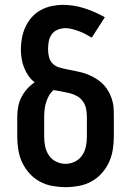

<svg xmlns="http://www.w3.org/2000/svg" viewBox="-20 -763 540 791"><path d="M250 8Q223 8 195.5 3Q168 -2 144 -15Q120 -28 101.5 -48.5Q83 -69 71.5 -93.5Q60 -118 55.5 -145.5Q51 -173 51 -200V-279Q51 -300 54.5 -321Q58 -342 67.5 -361Q77 -380 91 -396Q105 -412 123 -424Q108 -435 97 -451Q86 -467 79 -485Q72 -503 69 -522Q66 -541 66 -560Q66 -583 70.5 -607Q75 -631 85 -652.5Q95 -674 111 -692Q127 -710 148 -721.5Q169 -733 192.5 -738Q216 -743 239 -743Q285 -743 329 -728.5Q373 -714 412 -692L358 -608Q346 -615 333 -622Q320 -629 306.5 -634Q293 -639 278.5 -643Q264 -647 250 -647Q234 -647 218.5 -641Q203 -635 193.5 -622Q184 -609 181 -593Q178 -577 178 -561Q178 -545 181.5 -529.5Q185 -514 195.5 -502.5Q206 -491 221.5 -486Q237 -481 252.5 -478Q268 -475 283.5 -472Q299 -469 314.5 -465Q330 -461 344.5 -455Q359 -449 372.5 -441Q386 -433 398 -422.5Q410 -412 419 -399Q428 -386 434.5 -371.5Q441 -357 444.5 -341.5Q448 -326 448.5 -310.5Q449 -295 449 -279V-200Q449 -173 444.5 -145.5Q440 -118 428.5 -93.5Q417 -69 398.5 -48.5Q380 -28 356 -15Q332 -2 304.5 3Q277 8 250 8ZM250 -88Q270 -88 288.5 -97Q307 -106 318.5 -123Q330 -140 334 -160Q338 -180 338 -200V-279Q338 -296 335 -313Q332 -330 322.5 -344Q313 -358 298.5 -366.5Q284 -375 267.5 -379Q251 -383 234.5 -386Q218 -389 201 -392Q189 -382 181.5 -368.5Q174 -355 169.5 -340Q165 -325 163.5 -309.5Q162 -294 162 -279V-200Q162 -180 166 -160Q170 -140 181.5 -123Q193 -106 211.5 -97Q230 -88 250 -88Z"/></svg>

Font: Iosevka SS08 Regular
Style: Bold
Weight: 700
Monospace: yes
Designer: Belleve Invis
Foundry: Belleve Invis
Version: Version 16.3.4; ttfautohint (v1.8.4)